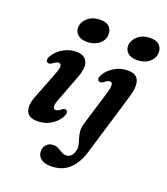

<svg xmlns="http://www.w3.org/2000/svg" viewBox="-168 -825 1030 1187"><g transform="rotate(20 347.0 -232.0)"><path d="M252 -553.5Q212 -553.5 191 -573.5Q170 -593.5 172 -622.5Q174 -657 205.2 -683.8Q236.5 -710.5 287.5 -710.5Q328.5 -710.5 347.2 -689.5Q366 -668.5 364 -638.5Q362 -603 331 -578.2Q300 -553.5 252 -553.5ZM210 -157Q196 -121 199 -106.2Q202 -91.5 216 -91.5Q229 -91.5 249.5 -107.5Q267 -121 278.5 -114Q295.5 -103 278 -70Q258 -34 219.5 -11Q181 12 132.5 12Q75.5 12 59.8 -25Q44 -62 69.5 -126L139 -305Q154 -343.5 151.2 -358.2Q148.5 -373 134 -373Q121 -373 99.5 -356.5Q80 -343 68.5 -349.5Q60.5 -354 60 -366Q59.5 -378 69 -393Q89.5 -427.5 129.2 -450.8Q169 -474 215 -474Q267.5 -474 285.2 -437.2Q303 -400.5 275.5 -329.5ZM581 -553.5Q541 -553.5 520 -573.5Q499 -593.5 501 -622.5Q503.5 -657 534.8 -683.8Q566 -710.5 616.5 -710.5Q657.5 -710.5 676.5 -689.5Q695.5 -668.5 693.5 -638.5Q691.5 -603 660.5 -578.2Q629.5 -553.5 581 -553.5ZM617.5 -325.5 494.5 82.5Q471 161.5 424.8 203.2Q378.5 245 305 245Q262 245 239.5 226.5Q217 208 217 178.5Q217 151.5 233.8 134Q250.5 116.5 278 116.5Q298 116.5 313 124.8Q328 133 341.8 141.5Q355.5 150 372.5 150Q387.5 150 401.2 139.5Q415 129 422.5 100.5Q427.5 82.5 423.2 63.8Q419 45 412.5 24.8Q406 4.5 403.5 -18.8Q401 -42 408.5 -69L479 -300Q501 -373 472.5 -373Q457.5 -373 437 -356Q420 -343.5 407.5 -349.5Q388.5 -359.5 406 -391Q424.5 -425 464.8 -449.5Q505 -474 553 -474Q610 -474 624.5 -436Q639 -398 617.5 -325.5Z"/></g></svg>

Font: Fraunces 9pt S050 SemiBold
Style: Italic
Weight: 600
Italic angle: -16°
Version: Version 1.000; ttfautohint (v1.8.3)